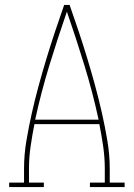

<svg xmlns="http://www.w3.org/2000/svg" viewBox="-20 -755 540 775"><path d="M17 0V-18H77V-74Q77 -130 86.5 -186.5Q96 -243 108.5 -298.5Q121 -354 136 -409Q151 -464 167.5 -518.5Q184 -573 202 -627Q220 -681 239 -735H261Q280 -681 298 -627Q316 -573 332.5 -518.5Q349 -464 364 -409Q379 -354 391.5 -298.5Q404 -243 413.5 -186.5Q423 -130 423 -74V-18H483V0H343V-18H403V-74Q403 -119 396.5 -164Q390 -209 381 -254H119Q110 -209 103.5 -164Q97 -119 97 -74V-18H157V0ZM378 -272Q354 -383 320.5 -492Q287 -601 250 -708Q213 -601 179.5 -492Q146 -383 122 -272Z"/></svg>

Font: Iosevka Curly Slab Thin
Style: Regular
Weight: 100
Monospace: yes
Designer: Belleve Invis
Foundry: Belleve Invis
Version: Version 22.1.2; ttfautohint (v1.8.4)